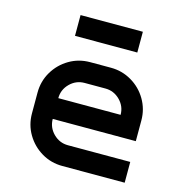

<svg xmlns="http://www.w3.org/2000/svg" viewBox="-104 -797 858 893"><g transform="rotate(15 325.0 -350.0)"><path d="M75 -200V-300Q75 -355 102 -400.5Q129 -446 174.5 -473Q220 -500 275 -500H375Q429 -500 475 -473Q521 -446 548 -400Q575 -354 575 -300V-200H175Q175 -159 204.5 -129.5Q234 -100 275 -100H575V0H275Q220 0 174.5 -27Q129 -54 102 -99.5Q75 -145 75 -200ZM475 -300Q475 -341 445.5 -370.5Q416 -400 375 -400H275Q234 -400 204.5 -370.5Q175 -341 175 -300ZM175 -700H475V-600H175Z"/></g></svg>

Font: Monoikos Medium
Style: Regular
Weight: 500
Designer: Brian Krent
Version: Version 0.088